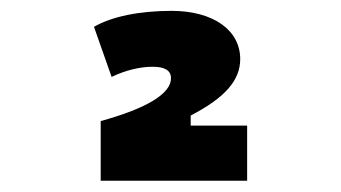

<svg xmlns="http://www.w3.org/2000/svg" viewBox="-20 -723 626 352"><path d="M164.6 -391.6H433.1V-492.7H329.6V-511.2C392.6 -543.9 420.4 -575.7 420.4 -614.7C420.4 -668 370.6 -703.1 294.4 -703.1C236.3 -703.1 185.1 -692.9 152.3 -673.8L184.6 -582C210 -594.2 236.8 -600.6 259.8 -600.6C282.2 -600.6 293.5 -593.8 293.5 -579.6C293.5 -551.8 251 -524.9 164.6 -501Z"/></svg>

Font: Cascadia Mono NF
Style: Bold
Weight: 700
Monospace: yes
Designer: Aaron Bell
Foundry: Saja Typeworks
Version: Version 2404.023